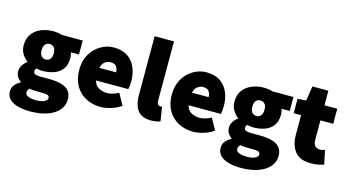

<svg xmlns="http://www.w3.org/2000/svg" viewBox="-93 -1070 3008 1651"><g transform="rotate(15 1411.0 -245.0)"><path d="M240 206Q183 206 135 193.5Q87 181 58.5 154Q30 127 30 82Q30 23 100 -14V-18Q81 -32 67.5 -52.5Q54 -73 54 -104Q54 -130 69.5 -155Q85 -180 110 -198V-202Q83 -220 62.5 -253.5Q42 -287 42 -330Q42 -392 72.5 -432.5Q103 -473 152 -492.5Q201 -512 256 -512Q300 -512 336 -500H522V-376H450Q453 -367 455.5 -353Q458 -339 458 -324Q458 -265 431 -228.5Q404 -192 358 -175Q312 -158 256 -158Q231 -158 200 -165Q188 -154 188 -136Q188 -120 204.5 -113Q221 -106 258 -106H333Q427 -106 478.5 -75.5Q530 -45 530 24Q530 78 494.5 119Q459 160 394 183Q329 206 240 206ZM256 -260Q280 -260 295 -277Q310 -294 310 -330Q310 -365 295 -381.5Q280 -398 256 -398Q232 -398 217 -381.5Q202 -365 202 -330Q202 -294 217 -277Q232 -260 256 -260ZM268 100Q310 100 338 87.5Q366 75 366 54Q366 34 348.5 29Q331 24 299 24H260Q230 24 214.5 22.5Q199 21 188 18Q170 36 170 54Q170 78 197.5 89Q225 100 268 100Z M816 12Q743 12 684.5 -19Q626 -50 592 -108.5Q558 -167 558 -250Q558 -331 592.5 -389.5Q627 -448 682 -480Q737 -512 798 -512Q872 -512 920.5 -479.5Q969 -447 992.5 -392Q1016 -337 1016 -270Q1016 -248 1013.5 -227.5Q1011 -207 1009 -198H721Q734 -151 769 -134.5Q804 -118 840 -118Q888 -118 942 -148L998 -46Q958 -18 908 -3Q858 12 816 12ZM802 -382Q777 -382 754 -366Q731 -350 721 -310H870Q870 -339 855.5 -360.5Q841 -382 802 -382Z M1264 12Q1206 12 1172.5 -11.5Q1139 -35 1124.5 -77.5Q1110 -120 1110 -176V-696H1282V-170Q1282 -145 1291.5 -135.5Q1301 -126 1310 -126Q1315 -126 1318.5 -126.5Q1322 -127 1328 -128L1348 -2Q1335 4 1314 8Q1293 12 1264 12Z M1640 12Q1567 12 1508.5 -19Q1450 -50 1416 -108.5Q1382 -167 1382 -250Q1382 -331 1416.5 -389.5Q1451 -448 1506 -480Q1561 -512 1622 -512Q1696 -512 1744.5 -479.5Q1793 -447 1816.5 -392Q1840 -337 1840 -270Q1840 -248 1837.5 -227.5Q1835 -207 1833 -198H1545Q1558 -151 1593 -134.5Q1628 -118 1664 -118Q1712 -118 1766 -148L1822 -46Q1782 -18 1732 -3Q1682 12 1640 12ZM1626 -382Q1601 -382 1578 -366Q1555 -350 1545 -310H1694Q1694 -339 1679.5 -360.5Q1665 -382 1626 -382Z M2116 206Q2059 206 2011 193.5Q1963 181 1934.5 154Q1906 127 1906 82Q1906 23 1976 -14V-18Q1957 -32 1943.5 -52.5Q1930 -73 1930 -104Q1930 -130 1945.5 -155Q1961 -180 1986 -198V-202Q1959 -220 1938.5 -253.5Q1918 -287 1918 -330Q1918 -392 1948.5 -432.5Q1979 -473 2028 -492.5Q2077 -512 2132 -512Q2176 -512 2212 -500H2398V-376H2326Q2329 -367 2331.5 -353Q2334 -339 2334 -324Q2334 -265 2307 -228.5Q2280 -192 2234 -175Q2188 -158 2132 -158Q2107 -158 2076 -165Q2064 -154 2064 -136Q2064 -120 2080.5 -113Q2097 -106 2134 -106H2209Q2303 -106 2354.5 -75.5Q2406 -45 2406 24Q2406 78 2370.5 119Q2335 160 2270 183Q2205 206 2116 206ZM2132 -260Q2156 -260 2171 -277Q2186 -294 2186 -330Q2186 -365 2171 -381.5Q2156 -398 2132 -398Q2108 -398 2093 -381.5Q2078 -365 2078 -330Q2078 -294 2093 -277Q2108 -260 2132 -260ZM2144 100Q2186 100 2214 87.5Q2242 75 2242 54Q2242 34 2224.5 29Q2207 24 2175 24H2136Q2106 24 2090.5 22.5Q2075 21 2064 18Q2046 36 2046 54Q2046 78 2073.5 89Q2101 100 2144 100Z M2686 12Q2589 12 2545.5 -44.5Q2502 -101 2502 -192V-366H2436V-494L2512 -500L2532 -630H2674V-500H2788V-366H2674V-195Q2674 -154 2692 -138Q2710 -122 2734 -122Q2746 -122 2757.5 -124.5Q2769 -127 2778 -130L2804 -6Q2785 0 2756 6Q2727 12 2686 12Z"/></g></svg>

Font: Assistant ExtraBold
Style: Regular
Weight: 800
Designer: Hebrew By Ben Nathan, Latin by Paul Hunt
Version: Version 3.000